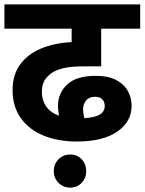

<svg xmlns="http://www.w3.org/2000/svg" viewBox="-20 -642 656 871"><path d="M329 0Q242 0 176 -27.5Q110 -55 73.5 -107.5Q37 -160 37 -233Q37 -302 71 -349Q105 -396 165.5 -421.5Q226 -447 305 -451V-512H0V-622H616V-512H439V-341H358Q300 -341 267 -332.5Q234 -324 216 -312Q194 -297 182 -277Q170 -257 170 -225Q170 -187 189.5 -159Q209 -131 248 -117Q243 -139 243 -162Q243 -220 285 -259Q327 -298 415 -298Q471 -298 507 -279Q543 -260 560 -229Q577 -198 577 -162Q577 -90 512 -45Q447 0 329 0ZM357 -147Q357 -127 363 -106Q411 -109 433 -122.5Q455 -136 455 -161Q455 -181 443.5 -192Q432 -203 412 -203Q384 -203 370.5 -186Q357 -169 357 -147ZM224 134Q224 102 245.5 80.5Q267 59 298 59Q330 59 350.5 80.5Q371 102 371 134Q371 166 350.5 187.5Q330 209 298 209Q267 209 245.5 187.5Q224 166 224 134Z"/></svg>

Font: RS Noto Sans
Style: Bold
Weight: 700
Designer: Monotype Design Team
Foundry: Monotype Imaging Inc.
Version: Version 3.10